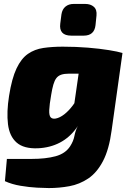

<svg xmlns="http://www.w3.org/2000/svg" viewBox="-20 -751 658 975"><path d="M397 -500 602 -482 547 -90Q534 8 503 67Q472 126 428 155.5Q384 185 332.5 194.5Q281 204 228 204Q208 204 168.5 202Q129 200 84.5 192.5Q40 185 5 169L15 56Q30 56 44.5 56Q59 56 81.5 56Q104 56 141 56Q212 56 262 42.5Q312 29 336 -8Q353 -34 358 -61Q363 -88 376 -113L343 -125ZM299 -514Q366 -514 426.5 -509Q487 -504 533 -496.5Q579 -489 602 -482L440 -376Q414 -377 390 -377Q366 -377 331 -377Q306 -377 290.5 -371.5Q275 -366 266 -354Q257 -342 251 -321.5Q245 -301 240 -270Q231 -219 230 -191.5Q229 -164 237.5 -155Q246 -146 263 -149Q284 -153 306.5 -170.5Q329 -188 350 -216Q371 -244 385 -277L419 -221Q404 -151 369 -102Q334 -53 284.5 -27Q235 -1 173 2Q101 5 64.5 -27Q28 -59 20.5 -120.5Q13 -182 26 -264Q40 -353 64 -403.5Q88 -454 122 -477.5Q156 -501 200.5 -507.5Q245 -514 299 -514ZM413 -731Q440 -731 456.5 -716.5Q473 -702 470 -672L465 -623Q459 -570 405 -570H342Q310 -570 296 -585.5Q282 -601 286 -631L292 -678Q296 -704 312.5 -717.5Q329 -731 354 -731Z"/></svg>

Font: Exo 2 Black
Style: Italic
Weight: 900
Italic angle: -8°
Designer: Natanael Gama
Foundry: Natanael Gama
Version: Version 2.010